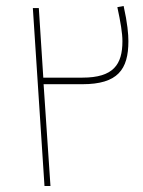

<svg xmlns="http://www.w3.org/2000/svg" viewBox="-20 -623 480 643"><path d="M110 -596H90L129 0H149L126 -341H256C374 -341 410 -390 410 -485C410 -508 407 -545 394 -603L373 -599C384 -548 390 -512 390 -485C390 -407 360 -363 256 -363H125Z"/></svg>

Font: IBM Plex Arabic Thin
Style: Regular
Weight: 100
Designer: Mike Abbink, Paul van der Laan, Pieter van Rosmalen, Wael Morcos, Khajak Apelian
Foundry: Bold Monday
Version: Version 1.0